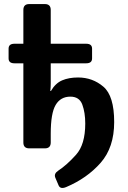

<svg xmlns="http://www.w3.org/2000/svg" viewBox="-20 -741 637 959"><path d="M52.2 -424.8Q22.9 -424.8 22.9 -449.2V-498Q22.9 -522.5 52.2 -522.5H96.7V-691.4Q96.7 -720.7 126 -720.7H204.1Q233.4 -720.7 233.4 -691.4V-522.5H410.6Q439.9 -522.5 439.9 -498V-449.2Q439.9 -424.8 410.6 -424.8H233.4V-325.7Q233.4 -306.2 231.4 -286.6H234.4Q256.8 -325.2 290.3 -339.6Q323.7 -354 370.1 -354Q442.4 -354 496.3 -308.1Q550.3 -262.2 550.3 -131.3Q550.3 -4.4 482.4 72.5Q414.6 149.4 310.5 193.4Q281.2 205.6 272.5 184.6L256.3 146.5Q248 126.5 271 111.3Q313.5 83.5 359.6 32.2Q405.8 -19 405.8 -124Q405.8 -178.7 391.1 -218.5Q376.5 -258.3 331.5 -258.3Q282.7 -258.3 258.1 -217Q233.4 -175.8 233.4 -72.8V-29.3Q233.4 0 204.1 0H126Q96.7 0 96.7 -29.3V-424.8Z"/></svg>

Font: Istok Web
Style: Bold
Weight: 700
Designer: Andrey V. Panov
Foundry: Andrey V. Panov
Version: Version 1.0.2g